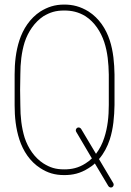

<svg xmlns="http://www.w3.org/2000/svg" viewBox="-20 -768 571 840"><path d="M456 -309C456 -259 451 -210 436 -165C428 -140 416 -116 400 -95L335 -204C331 -210 324 -212 318 -209C312 -205 310 -198 313 -192L382 -75C374 -67 364 -59 354 -53C323 -33 293 -27 261 -27C223 -27 199 -35 170 -53C131 -78 103 -120 88 -165C74 -210 69 -258 69 -307C69 -331 68 -353 68 -375C68 -397 69 -418 69 -442C69 -491 74 -539 88 -584C103 -629 131 -671 170 -697C199 -714 223 -722 261 -722C293 -722 323 -716 354 -697C394 -671 421 -629 436 -584C451 -539 455 -491 456 -442C456 -426 456 -412 456 -398C456 -370 456 -344 456 -309ZM395 -53 454 46C458 52 465 54 471 51C477 47 479 40 476 34L413 -72C435 -97 450 -127 460 -157C476 -206 480 -258 481 -309C481 -344 481 -370 481 -398C481 -412 481 -427 481 -442C480 -492 476 -543 460 -592C444 -641 414 -688 367 -718C331 -740 298 -748 261 -748C219 -748 188 -737 157 -718C111 -688 81 -641 65 -592C49 -543 44 -492 44 -442C44 -419 44 -397 44 -375C44 -353 44 -331 44 -307C44 -257 49 -206 65 -157C81 -108 111 -61 157 -32C188 -12 219 -2 261 -2C298 -2 331 -9 367 -32C377 -38 387 -45 395 -53Z"/></svg>

Font: LS
Style: Light
Weight: 300
Designer: BSozoo
Foundry: BSozoo
Version: Version 001.000